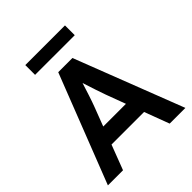

<svg xmlns="http://www.w3.org/2000/svg" viewBox="-234 -1019 1167 1167"><g transform="rotate(-45 349.0 -436.0)"><path d="M16 0H146L207 -160H487L547 0H682L411 -700H289ZM178 -788H519V-872H178ZM249 -273 296 -396C311 -435 331 -498 347 -549C363 -498 388 -423 397 -399L444 -273Z"/></g></svg>

Font: Easer Grotesk Medium
Style: Regular
Weight: 500
Designer: Boardeaser, Bonnie Shaver-Troup, Thomas Jockin
Foundry: Lexend
Version: Version 1.001;Glyphs 3.1.2 (3151)